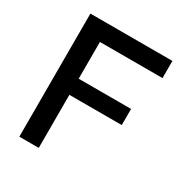

<svg xmlns="http://www.w3.org/2000/svg" viewBox="-166 -835 911 959"><g transform="rotate(30 289.5 -355.0)"><path d="M80 0V-710H553V-611H192V-399H494V-306H192V0Z"/></g></svg>

Font: Raleway SemiBold
Style: Regular
Weight: 600
Designer: Matt McInerney, Pablo Impallari, Rodrigo Fuenzalida
Foundry: Matt McInerney, Pablo Impallari, Rodrigo Fuenzalida
Version: Version 4.026